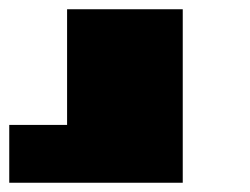

<svg xmlns="http://www.w3.org/2000/svg" viewBox="-20 -270 540 415"><path d="M375 -250V125H0V0H125V-250Z"/></svg>

Font: Bytesized
Style: Regular
Weight: 400
Monospace: yes
Designer: baltdev
Version: Version 1.000